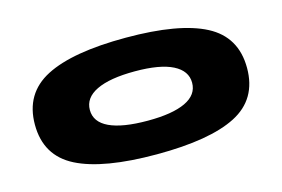

<svg xmlns="http://www.w3.org/2000/svg" viewBox="-74 -659 1213 827"><g transform="rotate(-15 533.0 -245.0)"><path d="M535 15Q297 15 178.5 -45Q60 -105 60 -244Q60 -383 178.5 -444Q297 -505 535 -505Q772 -505 889 -444Q1006 -383 1006 -244Q1006 -105 889 -45Q772 15 535 15ZM535 -135Q645 -135 703 -162.5Q761 -190 761 -244Q761 -297 704 -326Q647 -355 535 -355Q423 -355 364 -326.5Q305 -298 305 -244Q305 -190 363.5 -162.5Q422 -135 535 -135Z"/></g></svg>

Font: Syne ExtraBold
Style: Regular
Weight: 800
Designer: Lucas Descroix
Foundry: Bonjour Monde
Version: Version 2.200; ttfautohint (v1.8.4)